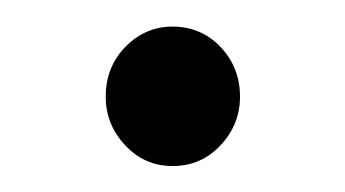

<svg xmlns="http://www.w3.org/2000/svg" viewBox="-20 -316 266 148"><path d="M113 -188Q91.5 -188 76.5 -204Q61.5 -220 61.5 -241.5Q61.5 -264.5 76.8 -280Q92 -295.5 113 -295.5Q135 -295.5 150 -279.8Q165 -264 165 -241.5Q165 -220 150 -204Q135 -188 113 -188Z"/></svg>

Font: Fraunces 72pt S050 Light
Style: Regular
Weight: 300
Version: Version 1.000; ttfautohint (v1.8.3)